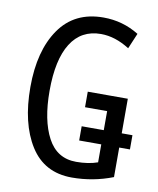

<svg xmlns="http://www.w3.org/2000/svg" viewBox="-83 -789 711 864"><g transform="rotate(10 272.5 -357.0)"><path d="M50 -359Q50 -525 119 -624.5Q188 -724 320 -724Q409 -724 483 -678L453 -607Q387 -649 322 -649Q232 -649 185 -574.5Q138 -500 138 -357Q138 -223 180.5 -143Q223 -63 311 -63Q367 -63 409 -78V-160H308V-225H409V-312H308V-383H491V-225H540V-160H491V-25Q401 10 304 10Q178 10 114 -91.5Q50 -193 50 -359Z"/></g></svg>

Font: Noto Sans UI Cond
Style: Regular
Weight: 400
Width: 3
Designer: Monotype Design Team
Foundry: Monotype Imaging Inc.
Version: Version 1.001